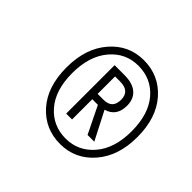

<svg xmlns="http://www.w3.org/2000/svg" viewBox="-117 -877 757 757"><g transform="rotate(45 261.5 -498.0)"><path d="M294.9 -731.9Q379.9 -731.9 435.5 -669.2Q491.2 -606.4 491.2 -499Q491.2 -393.6 435.1 -328.9Q378.9 -264.2 294.9 -264.2Q210 -264.2 154.5 -326.4Q99.1 -388.7 99.1 -496.1Q99.1 -602.1 155 -667Q210.9 -731.9 294.9 -731.9ZM294.9 -294.9Q365.7 -294.9 412.4 -349.9Q459 -404.8 459 -499Q459 -594.7 413.3 -647.9Q367.7 -701.2 294.9 -701.2Q224.1 -701.2 177.5 -645.8Q130.9 -590.3 130.9 -496.1Q130.9 -401.4 177 -348.1Q223.1 -294.9 294.9 -294.9ZM375 -558.1Q375 -498.5 323.2 -483.9L383.8 -366.2H346.2L291 -479H259.8V-366.2H227.1V-636.2H282.2Q327.6 -636.2 351.3 -615.7Q375 -595.2 375 -558.1ZM259.8 -606V-508.8H293Q341.8 -508.8 341.8 -558.1Q341.8 -606 288.1 -606Z"/></g></svg>

Font: Fira Sans Compressed ExtraLight
Style: Italic
Weight: 250
Width: 3
Italic angle: -8°
Designer: Carrois Corporate & Edenspiekermann AG
Foundry: Carrois Corporate GbR & Edenspiekermann AG
Version: Version 4.203;PS 004.203;hotconv 1.0.88;makeotf.lib2.5.64775